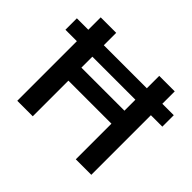

<svg xmlns="http://www.w3.org/2000/svg" viewBox="-154 -920 1139 1139"><g transform="rotate(45 415.5 -350.0)"><path d="M596 0V-299H235V0H105V-500H9V-596H105V-700H235V-596H596V-700H726V-596H822V-500H726V0ZM235 -500V-408H596V-500Z"/></g></svg>

Font: Montserrat Thin SemiBold
Style: Regular
Weight: 600
Version: Version 9.000